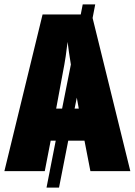

<svg xmlns="http://www.w3.org/2000/svg" viewBox="-20 -780 614 875"><path d="M392 0 365 -139H291L249 75H192L234 -139H211L184 0H0L174 -714H348L357 -760H414L402 -698L574 0ZM236 -285H263L303 -486Q298 -514 294.5 -540.5Q291 -567 288 -589Q285 -561 279.5 -524Q274 -487 266 -447ZM339 -285 330 -335 320 -285Z"/></svg>

Font: Noto Sans ExtraCondensed Black
Style: Regular
Weight: 900
Width: 2
Designer: Monotype Design Team
Foundry: Monotype Imaging Inc.
Version: Version 2.013; ttfautohint (v1.8.4.7-5d5b)